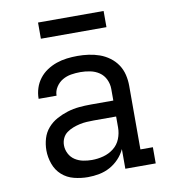

<svg xmlns="http://www.w3.org/2000/svg" viewBox="-82 -787 763 865"><g transform="rotate(-10 300.0 -354.5)"><path d="M251 8Q219 8 187.5 0Q156 -8 132.5 -29Q109 -50 98 -81Q87 -112 87 -143Q87 -171 95 -197.5Q103 -224 121 -244.5Q139 -265 163 -278Q187 -291 213 -299Q239 -307 266 -309.5Q293 -312 321 -312H423V-365Q423 -388 413 -409Q403 -430 384.5 -442.5Q366 -455 343.5 -459.5Q321 -464 299 -464Q277 -464 256 -460.5Q235 -457 217 -446.5Q199 -436 187 -417.5Q175 -399 175 -378Q175 -378 175 -378Q175 -378 175 -378H93Q93 -378 93 -378.5Q93 -379 93 -379Q93 -403 100.5 -426.5Q108 -450 123 -469.5Q138 -489 158.5 -502.5Q179 -516 202 -524Q225 -532 249.5 -535Q274 -538 299 -538Q324 -538 349.5 -534.5Q375 -531 399 -522.5Q423 -514 444 -498.5Q465 -483 479 -462Q493 -441 499 -416Q505 -391 505 -365V-74H562V0H423V-90Q412 -66 393.5 -46.5Q375 -27 352 -14.5Q329 -2 303 3Q277 8 251 8ZM282 -65Q309 -65 335 -72Q361 -79 382 -95.5Q403 -112 413 -137Q423 -162 423 -189V-239H321Q304 -239 288 -238Q272 -237 256 -233.5Q240 -230 224.5 -224Q209 -218 196 -208.5Q183 -199 176 -184Q169 -169 169 -152Q169 -132 178.5 -113.5Q188 -95 205 -84Q222 -73 242 -69Q262 -65 282 -65ZM150 -643V-717H450V-643Z"/></g></svg>

Font: Iosevka Curly Slab Extended
Style: Regular
Weight: 400
Width: 7
Monospace: yes
Designer: Belleve Invis
Foundry: Belleve Invis
Version: Version 11.1.0; ttfautohint (v1.8.3)